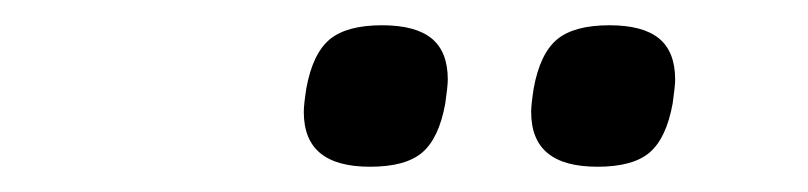

<svg xmlns="http://www.w3.org/2000/svg" viewBox="-20 -734 640 152"><path d="M220.5 -645.5Q220.5 -651 222.5 -664Q227.5 -691.5 241 -702.8Q254.5 -714 282.5 -714Q309 -714 321.8 -703.5Q334.5 -693 334.5 -671Q334.5 -666 332.5 -652Q327.5 -624.5 314.2 -613.2Q301 -602 273 -602Q246.5 -602 233.5 -612.8Q220.5 -623.5 220.5 -645.5ZM400.5 -645.5Q400.5 -651 402.5 -664Q407.5 -691.5 421 -702.8Q434.5 -714 462.5 -714Q489 -714 501.8 -703.5Q514.5 -693 514.5 -671Q514.5 -666 512.5 -652Q507.5 -624.5 494.2 -613.2Q481 -602 453 -602Q426.5 -602 413.5 -612.8Q400.5 -623.5 400.5 -645.5Z"/></svg>

Font: JuliaMono
Style: Italic
Weight: 400
Italic angle: -9°
Monospace: yes
Designer: cormullion
Foundry: corm
Version: Version 0.057; ttfautohint (v1.8.4)